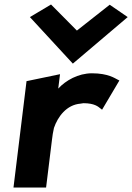

<svg xmlns="http://www.w3.org/2000/svg" viewBox="-20 -824 588 854"><path d="M511 -466 503 -470C492 -475 462 -498 389 -498C328 -498 272 -466 239 -430L247 -494L98 -463L40 10H185L211 -201C213 -220 216 -237 220 -255C237 -305 276 -358 338 -363C342 -363 347 -365 351 -365C401 -365 417 -349 425 -343L434 -336ZM113 -748 304 -541 548 -748 468 -803 322 -688 207 -804Z"/></svg>

Font: Bluebird
Style: SfBdObl
Weight: 700
Designer: Jasper
Foundry: Cannot Into Space Fonts
Version: Version 0.98